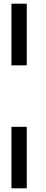

<svg xmlns="http://www.w3.org/2000/svg" viewBox="-20 -812 248 1040"><path d="M125 -792V-458H42V-792ZM125 -125V208H42V-125Z"/></svg>

Font: okolaks
Style: Regular
Weight: 500
Version: Version 000.6.0